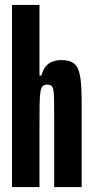

<svg xmlns="http://www.w3.org/2000/svg" viewBox="-20 -763 380 783"><path d="M29 0V-743H141V-455H149Q156 -481 168.5 -494.5Q181 -508 197.5 -513Q214 -518 231 -518Q257 -518 273.5 -509.5Q290 -501 298 -482.5Q306 -464 309.5 -432Q313 -400 313 -353V0H201V-284Q201 -332 200.5 -359.5Q200 -387 197 -399Q194 -411 188 -414.5Q182 -418 172 -418Q161 -418 154.5 -412Q148 -406 145 -388.5Q142 -371 141.5 -337Q141 -303 141 -246V0Z"/></svg>

Font: Saira UltraCondensed ExtraBold
Style: Regular
Weight: 800
Width: 1
Designer: Hector Gatti with collaboration of the Omnibus-Type team
Foundry: Omnibus-Type
Version: Version 1.101